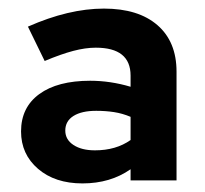

<svg xmlns="http://www.w3.org/2000/svg" viewBox="-20 -731 478 447"><path d="M172 -304Q108 -304 68.5 -338Q29 -372 29 -425Q29 -481 71.5 -512Q114 -543 190 -543Q237 -543 284 -529V-555Q284 -620 203 -620Q179 -620 150.5 -612.5Q122 -605 84 -589L45 -669Q140 -711 222 -711Q302 -711 346.5 -672.5Q391 -634 391 -564V-311H284V-337Q237 -304 172 -304ZM201 -381Q250 -381 284 -405V-459Q265 -467 245.5 -470Q226 -473 204 -473Q170 -473 151 -461Q132 -449 132 -427Q132 -406 151 -393.5Q170 -381 201 -381Z"/></svg>

Font: Red Hat Display
Style: Bold
Weight: 700
Designer: Pentagram, MCKL
Foundry: Pentagram, MCKL
Version: Version 1.023; ttfautohint (v1.8.3)